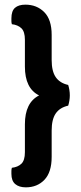

<svg xmlns="http://www.w3.org/2000/svg" viewBox="-20 -680 350 825"><path d="M148 -270Q87 -300 87 -394V-509Q87 -544 72 -558.5Q57 -573 31 -576Q29 -583 29 -589Q29 -595 29 -601Q29 -633 44.5 -646.5Q60 -660 89 -660Q138 -660 170 -628Q202 -596 202 -530V-422Q202 -374 219.5 -348.5Q237 -323 273 -315Q276 -306 278 -294Q280 -282 280 -270Q280 -259 278 -247Q276 -235 273 -226Q237 -218 219.5 -192.5Q202 -167 202 -119V-6Q202 60 171 92.5Q140 125 91 125Q62 125 45.5 111Q29 97 29 67Q29 61 29 54.5Q29 48 31 41Q57 38 72 23.5Q87 9 87 -26V-146Q87 -239 148 -270Z"/></svg>

Font: Baloo Da 2 SemiBold
Style: Regular
Weight: 600
Designer: Noopur Datye, Sulekha Rajkumar and Ek Type
Foundry: Ek Type
Version: Version 1.640;hotconv 1.0.111;makeotfexe 2.5.65597; ttfautoh